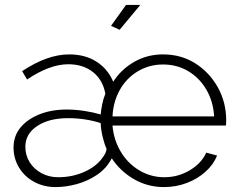

<svg xmlns="http://www.w3.org/2000/svg" viewBox="-20 -750 970 780"><path d="M206 10Q158 10 119 -11Q80 -32 57.5 -69Q35 -106 35 -151Q35 -197 62.5 -231Q90 -265 139 -285Q188 -305 251 -305Q286 -305 322 -299.5Q358 -294 389 -285Q391 -306 395.5 -328Q400 -350 408 -369Q398 -425 358 -457Q318 -489 257 -489Q219 -489 176.5 -473Q134 -457 90 -427L70 -461Q172 -529 261 -529Q326 -529 372 -499.5Q418 -470 440 -418Q472 -468 525 -498.5Q578 -529 642 -529Q716 -529 773.5 -492.5Q831 -456 865 -395Q899 -334 899 -260Q899 -256 898.5 -250Q898 -244 898 -240H437Q442 -181 471 -133Q500 -85 546.5 -57.5Q593 -30 648 -30Q703 -30 750.5 -58Q798 -86 818 -130L862 -118Q847 -81 814.5 -52Q782 -23 738.5 -6.5Q695 10 646 10Q580 10 524.5 -22Q469 -54 434 -107Q413 -66 374.5 -40Q336 -14 291.5 -2Q247 10 206 10ZM216 -30Q274 -30 323 -52Q372 -74 397 -110Q411 -128 413 -145Q403 -168 396.5 -196Q390 -224 389 -250Q358 -260 324.5 -265Q291 -270 257 -270Q179 -270 131 -238Q83 -206 83 -154Q83 -119 100.5 -91Q118 -63 148.5 -46.5Q179 -30 216 -30ZM850 -277Q846 -339 818 -386.5Q790 -434 744.5 -461Q699 -488 642 -488Q587 -488 541 -461Q495 -434 467.5 -386Q440 -338 437 -277ZM466 -629 431 -645 492 -730H550Z"/></svg>

Font: Raleway Thin Light
Style: Regular
Weight: 300
Version: Version 4.026